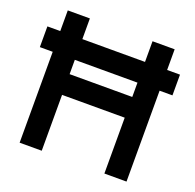

<svg xmlns="http://www.w3.org/2000/svg" viewBox="-126 -851 995 982"><g transform="rotate(20 371.0 -360.0)"><path d="M80 0V-720H200.3V-416.8H541.3V-720H661.7V0H541.3V-304H200.3V0ZM10 -494.7V-607.5H731.7V-494.7Z"/></g></svg>

Font: Hauora
Style: Regular
Weight: 400
Designer: Wayne Shih
Foundry: WCYS
Version: Version 1.001